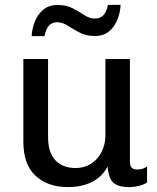

<svg xmlns="http://www.w3.org/2000/svg" viewBox="-20 -751 640 781"><path d="M256.2 10Q174 10 124.5 -36.1Q75 -82.2 75 -174.5V-511H175.5V-194Q175.5 -130.2 205.4 -98.9Q235.2 -67.5 287.5 -67.5Q323 -67.5 350.4 -85Q377.8 -102.5 393.2 -132.9Q408.8 -163.2 408.8 -200.2V-511H508.5V-92.2Q508.5 -76.2 515.9 -68.9Q523.2 -61.5 537 -61.5Q546.5 -61.5 556.9 -63.8Q567.2 -66 578.2 -73.8V-9Q565.2 0.2 545.4 5.1Q525.5 10 505.5 10Q470.2 10 451.8 -0.4Q433.2 -10.8 426.6 -29.6Q420 -48.5 417.5 -73.2Q403.2 -46 380.2 -27.6Q357.2 -9.2 326 0.4Q294.8 10 256.2 10ZM108.8 -604Q110 -634.2 121.8 -663.6Q133.5 -693 156.4 -711.9Q179.2 -730.8 214.5 -730.8Q250.2 -730.8 276.1 -717.1Q302 -703.5 323.1 -689.5Q344.2 -675.5 365.5 -675.5Q388.8 -675.5 401.5 -690.1Q414.2 -704.8 419 -731.2H470.5Q469.5 -701.5 458 -672.1Q446.5 -642.8 423.8 -623.6Q401 -604.5 366 -604.5Q330.5 -604.5 303.9 -618.5Q277.2 -632.5 255.8 -646.5Q234.2 -660.5 211.8 -660.5Q190.5 -660.5 178.5 -646.2Q166.5 -632 161 -604Z"/></svg>

Font: Chivo Mono Medium
Style: Regular
Weight: 500
Monospace: yes
Designer: Hector Gatti
Foundry: Omnibus-Type
Version: Version 1.008